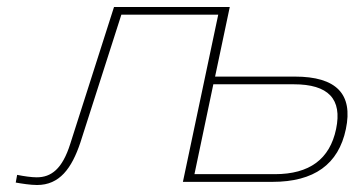

<svg xmlns="http://www.w3.org/2000/svg" viewBox="-20 -520 1014 549"><path d="M210 -113 327 -478H604L503 0H759C878 0 948 -50 969 -151C990 -251 942 -301 823 -301H595L637 -500H306L181 -109C158 -36 126 -13 85 -13C70 -13 49 -16 29 -20L25 2C42 5 67 9 86 9C150 9 185 -38 210 -113ZM536 -22 590 -279H820C919 -279 959 -237 941 -151C923 -65 865 -22 766 -22Z"/></svg>

Font: LT Wave Thin
Style: Italic
Weight: 100
Designer: Daniel Lyons
Version: Version 2.5 (Glyphs App)